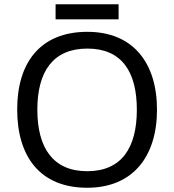

<svg xmlns="http://www.w3.org/2000/svg" viewBox="-20 -875 821 905"><path d="M539 -855H242V-784H539ZM720 -358C720 -580 606 -725 392 -725C168 -725 61 -578 61 -359C61 -138 168 10 391 10C606 10 720 -137 720 -358ZM156 -358C156 -538 230 -646 392 -646C553 -646 625 -538 625 -358C625 -178 553 -68 391 -68C230 -68 156 -178 156 -358Z"/></svg>

Font: Noto Sans Inscriptional Parthian
Style: Regular
Weight: 400
Designer: Monotype Design Team
Foundry: Monotype Imaging Inc.
Version: Version 2.003